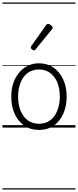

<svg xmlns="http://www.w3.org/2000/svg" viewBox="-20 -1030 629 1550"><path d="M295 19Q227 19 176.5 -15.5Q126 -50 98.5 -110.5Q71 -171 71 -250Q71 -310 87.5 -359Q104 -408 134.5 -444Q165 -480 205.5 -499.5Q246 -519 295 -519Q361 -519 411 -485Q461 -451 489.5 -390Q518 -329 518 -250Q518 -202 507.5 -161Q497 -120 478 -87Q459 -54 432 -30Q405 -6 370.5 6.5Q336 19 295 19ZM295 -31Q334 -31 365 -46.5Q396 -62 417.5 -91.5Q439 -121 451 -161.5Q463 -202 463 -250Q463 -315 442.5 -364.5Q422 -414 384.5 -441.5Q347 -469 295 -469Q256 -469 224.5 -453.5Q193 -438 171.5 -409Q150 -380 138 -339.5Q126 -299 126 -250Q126 -185 146.5 -135.5Q167 -86 204.5 -58.5Q242 -31 295 -31ZM255 -623Q248 -623 238 -631Q228 -639 228 -647Q228 -649 229.5 -651.5Q231 -654 233 -659L352 -827Q355 -832 359 -834.5Q363 -837 369 -837Q375 -837 383.5 -832Q392 -827 398.5 -820.5Q405 -814 405 -808Q405 -803 404 -800.5Q403 -798 399 -793L268 -632Q262 -623 255 -623ZM0 490H589V500H0ZM0 -20H589V0H0ZM0 -505H589V-500H0ZM0 -1010H589V-1000H0Z"/></svg>

Font: Playwrite ES Guides
Style: Regular
Weight: 400
Designer: Veronika Burian, José Scaglione
Foundry: TypeTogether
Version: Version 1.003